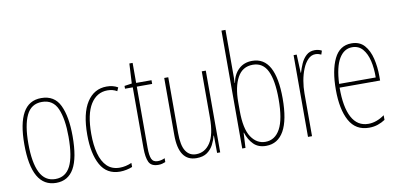

<svg xmlns="http://www.w3.org/2000/svg" viewBox="-72 -985 2531 1219"><g transform="rotate(-10 1193.5 -375.0)"><path d="M357 -264Q357 -124 319 -57Q281 10 204 10Q46 10 46 -266Q46 -400 84.5 -468.5Q123 -537 202 -537Q287 -537 322 -464Q357 -391 357 -264ZM72 -266Q72 -143 104 -79Q136 -15 203 -15Q269 -15 300 -76Q331 -137 331 -265Q331 -380 302.5 -446Q274 -512 202 -512Q133 -512 102.5 -448.5Q72 -385 72 -266Z M615 10Q530 10 490 -62Q450 -134 450 -256Q450 -394 496.5 -465.5Q543 -537 624 -537Q665 -537 696 -519L686 -496Q660 -512 625 -512Q556 -512 516 -448.5Q476 -385 476 -257Q476 -186 490.5 -131Q505 -76 536.5 -45.5Q568 -15 618 -15Q656 -15 695 -32V-6Q679 1 657 5.5Q635 10 615 10Z M863 -14Q876 -14 888.5 -17.5Q901 -21 908 -25V0Q898 4 887 7Q876 10 862 10Q816 10 801.5 -21Q787 -52 787 -112V-503H737V-521L785 -528L792 -656H813V-527H912V-503H813V-108Q813 -60 823 -37Q833 -14 863 -14Z M1262 -527V0H1242L1241 -112H1239Q1232 -83 1217.5 -55Q1203 -27 1177 -8.5Q1151 10 1108 10Q994 10 994 -159V-527H1020V-167Q1020 -87 1043.5 -51Q1067 -15 1110 -15Q1167 -15 1201.5 -67Q1236 -119 1236 -228V-527Z M1430 -481Q1430 -465 1430 -448Q1430 -431 1429 -418H1431Q1440 -471 1474.5 -504Q1509 -537 1562 -537Q1638 -537 1675 -469Q1712 -401 1712 -269Q1712 -130 1672.5 -60Q1633 10 1557 10Q1507 10 1477 -20Q1447 -50 1432 -97H1430L1425 0H1404V-760H1430ZM1562 -512Q1495 -512 1462.5 -452.5Q1430 -393 1430 -294V-239Q1430 -122 1465.5 -69Q1501 -16 1557 -16Q1619 -16 1652.5 -77.5Q1686 -139 1686 -269Q1686 -389 1656.5 -450.5Q1627 -512 1562 -512Z M1965 -535Q1975 -535 1987.5 -532.5Q2000 -530 2010 -524L2002 -500Q1996 -503 1986 -506Q1976 -509 1965 -509Q1938 -509 1917 -487.5Q1896 -466 1882 -431.5Q1868 -397 1861 -356.5Q1854 -316 1854 -277V0H1828V-527H1848L1853 -409H1855Q1863 -436 1875.5 -465Q1888 -494 1910 -514.5Q1932 -535 1965 -535Z M2202 -537Q2255 -537 2285 -503Q2315 -469 2328 -415Q2341 -361 2341 -301V-273H2080Q2079 -148 2114.5 -81.5Q2150 -15 2221 -15Q2273 -15 2325 -52V-22Q2304 -8 2278 1Q2252 10 2221 10Q2135 10 2094.5 -63.5Q2054 -137 2054 -264Q2054 -388 2090 -462.5Q2126 -537 2202 -537ZM2202 -512Q2150 -512 2118 -459Q2086 -406 2081 -297H2317Q2318 -356 2306.5 -404.5Q2295 -453 2269.5 -482.5Q2244 -512 2202 -512Z"/></g></svg>

Font: Noto Sans Hebrew ExtraCondensed Thin
Style: Regular
Weight: 100
Width: 2
Designer: Monotype Design Team
Foundry: Monotype Imaging Inc.
Version: Version 2.004; ttfautohint (v1.8.4.7-5d5b)